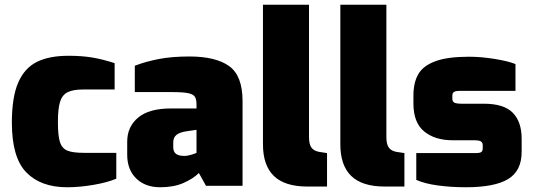

<svg xmlns="http://www.w3.org/2000/svg" viewBox="-20 -783 2244 809"><path d="M30 -266Q30 -373 56.5 -434.5Q83 -496 135 -522Q187 -548 269 -548Q323 -548 366.5 -541Q410 -534 463 -517V-406H332Q288 -406 265 -394.5Q242 -383 233 -354Q224 -325 224 -269Q224 -211 232.5 -184.5Q241 -158 263.5 -148.5Q286 -139 334 -139H470V-30Q432 -14 373.5 -4Q315 6 263 6Q152 6 91 -56.5Q30 -119 30 -266Z M516 -131V-186Q516 -249 562 -287.5Q608 -326 700 -326H808V-343Q808 -365 801 -375.5Q794 -386 772.5 -390.5Q751 -395 705 -395H548V-506Q595 -524 650 -534.5Q705 -545 778 -545Q889 -545 945.5 -504.5Q1002 -464 1002 -357V0H848L818 -54Q794 -30 753 -12Q712 6 655 6Q592 6 554 -31Q516 -68 516 -131ZM808 -139V-236L767 -230Q738 -226 724 -215Q710 -204 710 -183V-163Q710 -143 722 -134.5Q734 -126 757 -126Q769 -126 784.5 -130.5Q800 -135 808 -139Z M1088 -175V-763H1282V-205Q1282 -176 1292 -161.5Q1302 -147 1325 -143L1358 -138V3H1275Q1180 3 1134 -41.5Q1088 -86 1088 -175Z M1414 -175V-763H1608V-205Q1608 -176 1618 -161.5Q1628 -147 1651 -143L1684 -138V3H1601Q1506 3 1460 -41.5Q1414 -86 1414 -175Z M1734 -25V-138H1984Q2002 -138 2008 -142.5Q2014 -147 2014 -158V-171Q2014 -182 2006.5 -187Q1999 -192 1977 -192H1887Q1813 -192 1767.5 -229Q1722 -266 1722 -347V-380Q1722 -435 1742.5 -470.5Q1763 -506 1814.5 -525Q1866 -544 1956 -544Q2008 -544 2065.5 -534.5Q2123 -525 2152 -513V-400H1915Q1900 -400 1893 -395.5Q1886 -391 1886 -380V-367Q1886 -355 1894.5 -350.5Q1903 -346 1926 -346H2019Q2103 -346 2140.5 -308Q2178 -270 2178 -198V-143Q2178 -63 2121 -28.5Q2064 6 1943 6Q1881 6 1825.5 -1.5Q1770 -9 1734 -25Z"/></svg>

Font: Exo Black
Style: Regular
Weight: 900
Designer: Natanael Gama
Foundry: Natanael Gama
Version: Version 1.500; ttfautohint (v1.6)